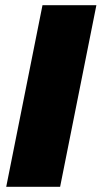

<svg xmlns="http://www.w3.org/2000/svg" viewBox="-20 -721 392 741"><path d="M352 -701 212 0H4L144 -701Z"/></svg>

Font: TypoPRO Montserrat
Style: Italic
Weight: 800
Italic angle: -11.3°
Designer: Julieta Ulanovsky
Foundry: Julieta Ulanovsky
Version: Version 6.001